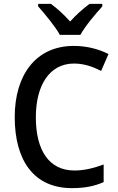

<svg xmlns="http://www.w3.org/2000/svg" viewBox="-20 -961 609 991"><path d="M289 -781H395C419 -826 474 -890 508 -928V-941H442C408 -915 376 -888 342 -850C310 -886 274 -918 243 -941H177V-928C212 -888 265 -825 289 -781ZM362 -633C415 -633 461 -616 502 -595L540 -682C487 -709 425 -724 361 -724C162 -724 56 -570 56 -357C56 -131 156 10 351 10C418 10 467 0 515 -21V-112C466 -94 417 -81 364 -81C233 -81 165 -185 165 -356C165 -520 235 -633 362 -633Z"/></svg>

Font: Noto Sans Arabic SemCond Med
Style: Regular
Weight: 500
Width: 4
Designer: Monotype Design Team, Nadine Chahine, Nizar Qandah and Khaled Hosny
Foundry: Monotype Imaging Inc.
Version: Version 2.012